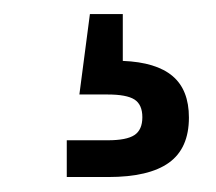

<svg xmlns="http://www.w3.org/2000/svg" viewBox="-20 -43 301 268"><path d="M73.2 204.1V152.8H130.4Q156.7 152.8 167.7 145.5Q178.7 138.2 178.7 120.6Q178.7 103 167.7 95.9Q156.7 88.9 130.4 88.9H90.8L105.5 -23.4H151.4V0V42Q198.2 43.9 220.9 63.2Q243.7 82.5 243.7 121.1Q243.7 164.1 215.8 184.1Q188 204.1 130.9 204.1Z"/></svg>

Font: Inter 18pt
Style: Regular
Weight: 400
Designer: Rasmus Andersson
Foundry: rsms
Version: Version 4.001;git-66647c0bb